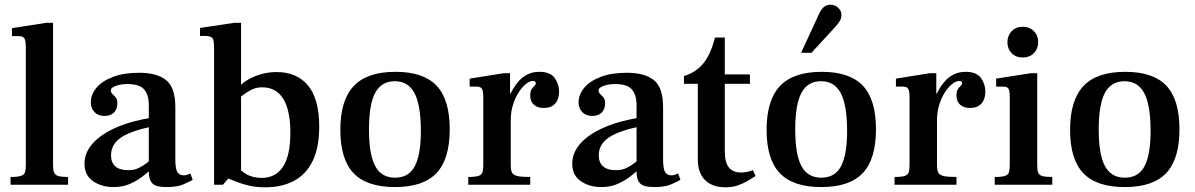

<svg xmlns="http://www.w3.org/2000/svg" viewBox="-20 -787 5090 818"><path d="M25 0V-33Q55 -33 69 -37.5Q83 -42 86.5 -53Q90 -64 90 -83V-586Q90 -614 84 -623.5Q78 -633 61 -633H31V-667L178 -690H206V-83Q206 -63 210.5 -52Q215 -41 228.5 -37Q242 -33 270 -33V0Z M690 10Q666 10 649 5.5Q632 1 623 -13.5Q614 -28 614 -57V-345Q613 -384 593.5 -406.5Q574 -429 521 -429Q502 -429 486 -425Q470 -421 461 -415Q452 -409 452 -403Q452 -393 459 -386.5Q466 -380 473 -372Q480 -364 480 -347Q480 -322 465.5 -307.5Q451 -293 425 -293Q399 -293 383 -309Q367 -325 367 -351Q367 -384 390.5 -412.5Q414 -441 460 -459Q506 -477 572 -477Q649 -477 688 -445.5Q727 -414 727 -330V-108Q727 -68 735.5 -54Q744 -40 763 -40Q772 -40 778 -42.5Q784 -45 791 -48L801 -21Q786 -12 760 -1Q734 10 690 10ZM464 10Q413 10 376.5 -15Q340 -40 340 -90Q340 -137 375.5 -176.5Q411 -216 477 -244.5Q543 -273 634 -287V-249Q541 -231 497 -202Q453 -173 453 -125Q453 -95 471 -78.5Q489 -62 527 -62Q552 -62 571.5 -71.5Q591 -81 606.5 -93.5Q622 -106 633 -115V-74Q614 -56 589 -36.5Q564 -17 533.5 -3.5Q503 10 464 10Z M1110 11Q1073 11 1043.5 4.5Q1014 -2 989 -12Q964 -22 938 -32L994 -74Q1005 -62 1017 -53Q1029 -44 1041.5 -39Q1054 -34 1067.5 -31.5Q1081 -29 1094 -29Q1154 -29 1185.5 -76.5Q1217 -124 1217 -221Q1217 -318 1186.5 -366.5Q1156 -415 1097 -415Q1079 -415 1064 -410Q1049 -405 1032.5 -394Q1016 -383 992 -365L1000 -419Q1016 -436 1040 -449.5Q1064 -463 1094.5 -471.5Q1125 -480 1159 -480Q1245 -480 1292.5 -422.5Q1340 -365 1340 -248Q1340 -158 1312 -101Q1284 -44 1232.5 -16.5Q1181 11 1110 11ZM892 0V-584Q892 -616 885 -625Q878 -634 850 -634H832V-668L979 -690H1007V-26H952L930 0ZM1004 -414V-427H1013V-414Z M1663 10Q1543 10 1486.5 -49Q1430 -108 1430 -234Q1430 -360 1487 -420.5Q1544 -481 1665 -481Q1784 -481 1840 -422Q1896 -363 1896 -236Q1896 -109 1839.5 -49.5Q1783 10 1663 10ZM1663 -30Q1723 -30 1748.5 -81.5Q1774 -133 1773 -236Q1772 -343 1745 -392Q1718 -441 1662 -441Q1605 -441 1578.5 -391.5Q1552 -342 1552 -235Q1552 -129 1578.5 -79.5Q1605 -30 1663 -30Z M1975 0V-33Q2005 -33 2018.5 -37.5Q2032 -42 2035.5 -53Q2039 -64 2039 -83V-372Q2039 -399 2033.5 -408.5Q2028 -418 2011 -418H1981V-452L2125 -475H2153V-388H2156V-83Q2156 -62 2161.5 -51.5Q2167 -41 2184.5 -37Q2202 -33 2239 -33V0ZM2151 -272V-380Q2157 -393 2167 -410Q2177 -427 2192 -443.5Q2207 -460 2228.5 -470.5Q2250 -481 2278 -481Q2324 -481 2343 -455Q2362 -429 2362 -397Q2362 -365 2345.5 -346Q2329 -327 2297 -327Q2270 -327 2254.5 -341Q2239 -355 2239 -380Q2239 -398 2245 -407Q2251 -416 2257 -421.5Q2263 -427 2263 -432Q2263 -435 2260.5 -438.5Q2258 -442 2250 -442Q2237 -442 2221 -429.5Q2205 -417 2190 -394Q2175 -371 2165.5 -340.5Q2156 -310 2156 -275Z M2768 10Q2744 10 2727 5.5Q2710 1 2701 -13.5Q2692 -28 2692 -57V-345Q2691 -384 2671.5 -406.5Q2652 -429 2599 -429Q2580 -429 2564 -425Q2548 -421 2539 -415Q2530 -409 2530 -403Q2530 -393 2537 -386.5Q2544 -380 2551 -372Q2558 -364 2558 -347Q2558 -322 2543.5 -307.5Q2529 -293 2503 -293Q2477 -293 2461 -309Q2445 -325 2445 -351Q2445 -384 2468.5 -412.5Q2492 -441 2538 -459Q2584 -477 2650 -477Q2727 -477 2766 -445.5Q2805 -414 2805 -330V-108Q2805 -68 2813.5 -54Q2822 -40 2841 -40Q2850 -40 2856 -42.5Q2862 -45 2869 -48L2879 -21Q2864 -12 2838 -1Q2812 10 2768 10ZM2542 10Q2491 10 2454.5 -15Q2418 -40 2418 -90Q2418 -137 2453.5 -176.5Q2489 -216 2555 -244.5Q2621 -273 2712 -287V-249Q2619 -231 2575 -202Q2531 -173 2531 -125Q2531 -95 2549 -78.5Q2567 -62 2605 -62Q2630 -62 2649.5 -71.5Q2669 -81 2684.5 -93.5Q2700 -106 2711 -115V-74Q2692 -56 2667 -36.5Q2642 -17 2611.5 -3.5Q2581 10 2542 10Z M3070 11Q3034 11 3007.5 -2.5Q2981 -16 2967 -42.5Q2953 -69 2953 -106V-430H2894V-463Q2930 -474 2955 -495Q2980 -516 2997.5 -549Q3015 -582 3026 -627H3068V-470H3175V-430H3068V-141Q3068 -96 3085 -74Q3102 -52 3138 -52Q3150 -52 3164 -55Q3178 -58 3188 -62L3199 -37Q3184 -27 3165 -16Q3146 -5 3123 3Q3100 11 3070 11Z M3479 10Q3359 10 3302.5 -49Q3246 -108 3246 -234Q3246 -360 3303 -420.5Q3360 -481 3481 -481Q3600 -481 3656 -422Q3712 -363 3712 -236Q3712 -109 3655.5 -49.5Q3599 10 3479 10ZM3479 -30Q3539 -30 3564.5 -81.5Q3590 -133 3589 -236Q3588 -343 3561 -392Q3534 -441 3478 -441Q3421 -441 3394.5 -391.5Q3368 -342 3368 -235Q3368 -129 3394.5 -79.5Q3421 -30 3479 -30ZM3393 -562 3471 -731Q3481 -751 3492.5 -759Q3504 -767 3518 -767Q3537 -767 3551 -754Q3565 -741 3565 -723Q3565 -713 3561 -703.5Q3557 -694 3541 -675L3437 -562Z M3791 0V-33Q3821 -33 3834.5 -37.5Q3848 -42 3851.5 -53Q3855 -64 3855 -83V-372Q3855 -399 3849.5 -408.5Q3844 -418 3827 -418H3797V-452L3941 -475H3969V-388H3972V-83Q3972 -62 3977.5 -51.5Q3983 -41 4000.5 -37Q4018 -33 4055 -33V0ZM3967 -272V-380Q3973 -393 3983 -410Q3993 -427 4008 -443.5Q4023 -460 4044.5 -470.5Q4066 -481 4094 -481Q4140 -481 4159 -455Q4178 -429 4178 -397Q4178 -365 4161.5 -346Q4145 -327 4113 -327Q4086 -327 4070.5 -341Q4055 -355 4055 -380Q4055 -398 4061 -407Q4067 -416 4073 -421.5Q4079 -427 4079 -432Q4079 -435 4076.5 -438.5Q4074 -442 4066 -442Q4053 -442 4037 -429.5Q4021 -417 4006 -394Q3991 -371 3981.5 -340.5Q3972 -310 3972 -275Z M4218 0V-33Q4248 -33 4261.5 -37.5Q4275 -42 4278.5 -53Q4282 -64 4282 -83V-372Q4282 -400 4276.5 -409Q4271 -418 4254 -418H4224V-452L4371 -475H4399V-83Q4399 -62 4403 -51.5Q4407 -41 4420.5 -37Q4434 -33 4463 -33V0ZM4337 -542Q4308 -542 4290 -560.5Q4272 -579 4272 -607Q4272 -635 4290 -654Q4308 -673 4337 -673Q4358 -673 4372.5 -664Q4387 -655 4395 -640.5Q4403 -626 4403 -607Q4403 -579 4384.5 -560.5Q4366 -542 4337 -542Z M4772 10Q4652 10 4595.5 -49Q4539 -108 4539 -234Q4539 -360 4596 -420.5Q4653 -481 4774 -481Q4893 -481 4949 -422Q5005 -363 5005 -236Q5005 -109 4948.5 -49.5Q4892 10 4772 10ZM4772 -30Q4832 -30 4857.5 -81.5Q4883 -133 4882 -236Q4881 -343 4854 -392Q4827 -441 4771 -441Q4714 -441 4687.5 -391.5Q4661 -342 4661 -235Q4661 -129 4687.5 -79.5Q4714 -30 4772 -30Z"/></svg>

Font: Frank Ruhl Libre Medium
Style: Regular
Weight: 500
Designer: Yanek Iontef
Foundry: Fontef
Version: Version 6.004